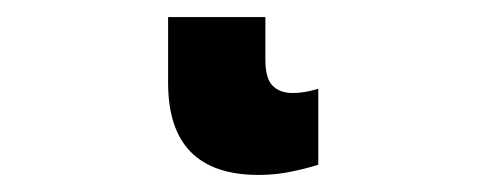

<svg xmlns="http://www.w3.org/2000/svg" viewBox="-20 33 570 225"><path d="M283 238Q177 238 177 130V53H291V103Q291 125 299.5 133.5Q308 142 323 142Q337 142 353 137V226Q341 230 322 234Q303 238 283 238Z"/></svg>

Font: Noto Sans Mono Condensed Black
Style: Regular
Weight: 900
Width: 3
Designer: Monotype Design Team
Foundry: Monotype Imaging Inc.
Version: Version 2.014